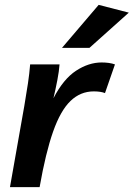

<svg xmlns="http://www.w3.org/2000/svg" viewBox="-20 -770 550 790"><path d="M412 -387Q394 -394 366 -394Q311 -394 270 -354.5Q229 -315 198.5 -228.5Q168 -142 143 0H21L80 -334Q89 -387 95 -427Q101 -467 104 -505H225Q223 -477 216 -440.5Q209 -404 200 -366Q241 -445 293 -479Q345 -513 398 -513Q414 -513 428 -511Q442 -509 453 -505ZM235 -573 386 -750 510 -718 348 -573Z"/></svg>

Font: Livvic SemiBold
Style: Italic
Weight: 600
Italic angle: -10°
Designer: Jacques Le Bailly, Baron von Fonthausen
Version: Version 1.001; ttfautohint (v1.8.2)